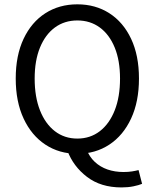

<svg xmlns="http://www.w3.org/2000/svg" viewBox="-20 -688 704 874"><path d="M332.1 12Q249.7 12 186.4 -29.8Q123.2 -71.5 87.4 -148.5Q51.6 -225.4 51.6 -330.5Q51.6 -435.6 87.4 -511.4Q123.2 -587.2 186.4 -627.7Q249.7 -668.3 332.1 -668.3Q414.5 -668.3 477.8 -627.7Q541 -587.2 576.8 -511.4Q612.6 -435.6 612.6 -330.5Q612.6 -225.4 576.8 -148.5Q541 -71.5 477.8 -29.8Q414.5 12 332.1 12ZM332.1 -57.2Q390.7 -57.2 434.4 -90.8Q478 -124.4 502.2 -185.7Q526.4 -246.9 526.4 -330.5Q526.4 -412.3 502.2 -471.5Q478 -530.7 434.4 -562.8Q390.7 -594.9 332.1 -594.9Q273.5 -594.9 229.8 -562.8Q186.2 -530.7 162 -471.5Q137.8 -412.3 137.8 -330.5Q137.8 -246.9 162 -185.7Q186.2 -124.4 229.8 -90.8Q273.5 -57.2 332.1 -57.2ZM533.1 165.2Q438.8 165.2 376.1 117.2Q313.3 69.2 286.8 -2.2L373.5 -8.8Q386.8 25.9 411.6 49Q436.4 72.1 469.7 83.6Q503 95 541.8 95Q564 95 580.8 92.3Q597.6 89.6 610.7 86.2L626.8 148.8Q612.2 155 587.5 160.1Q562.8 165.2 533.1 165.2Z"/></svg>

Font: Source Sans 3 VF
Style: Regular
Weight: 200
Designer: Paul D. Hunt
Foundry: Adobe
Version: Version 3.046;hotconv 1.0.118;makeotfexe 2.5.65603